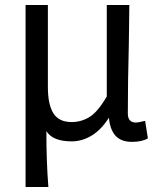

<svg xmlns="http://www.w3.org/2000/svg" viewBox="-20 -547 636 766"><path d="M173 199H82V-527H171V-200Q171 -130 193 -95Q215 -60 266 -60Q303 -60 336 -79.5Q369 -99 406 -162V-527H496L494 -372Q490 -223 490 -94Q490 -58 523 -58Q531 -58 559 -65L570 5Q547 19 506 19Q462 19 439.5 -7Q417 -33 414 -85H419Q389 -34 349.5 -8.5Q310 17 266 17Q190 17 165 -24Q165 99 173 199Z"/></svg>

Font: LXGW 975 Gothic SC
Style: Regular
Weight: 400
Version: Version 2.01;February 25, 2021